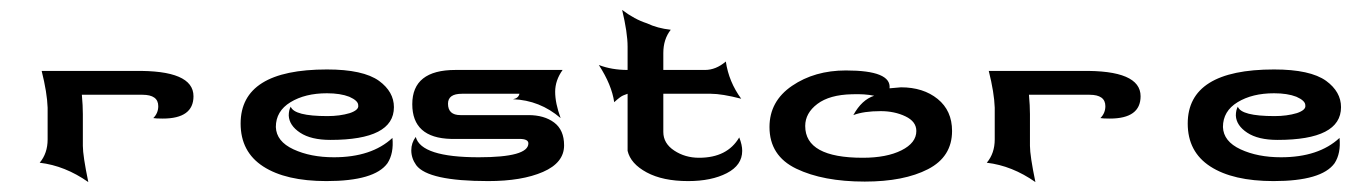

<svg xmlns="http://www.w3.org/2000/svg" viewBox="-20 -365 2723 387"><path d="M76 -135V-148Q75 -178 64 -222H235H251Q370 -224 370 -171Q370 -126 308 -126Q294 -126 289 -127Q299 -137 299 -151Q299 -174 267 -174H235H186H145Q147 -152 147 -135V-71Q147 -51 158 2Q111 -31 60 -37Q76 -56 76 -84Z M536 -109Q536 -141 565.5 -159Q595 -177 639 -177Q666 -177 684 -170Q702 -162 702 -153Q703 -148 698.5 -144Q694 -140 685 -137Q665 -131 640 -131Q573 -131 566 -150Q562 -143 562 -132Q563 -112 585 -97.5Q607 -83 646 -83Q774 -83 774 -149Q774 -180 744 -202Q712 -225 639 -225Q465 -225 465 -116Q465 -59 510.5 -29.5Q556 0 638 0Q735 0 761 -36Q774 -56 771 -87Q729 -48 653 -48Q606 -48 571.5 -64Q537 -80 536 -109Z M951 -176H1027Q1025 -167 1014 -165Q1068 -163 1110 -127Q1099 -157 1099 -180Q1099 -203 1114 -224H898Q811 -224 811 -155Q811 -87 889 -85H1023H1027Q1045 -85 1045 -76Q1045 -48 945 -48Q829 -48 818 -89Q809 -77 809 -62Q809 -46 819 -32Q843 0 964 0Q1032 0 1074.5 -18.5Q1117 -37 1117 -72Q1117 -103 1097 -118Q1077 -133 1045 -133H908Q883 -133 883 -156Q883 -176 911 -176Z M1245 -271V-224Q1213 -224 1187 -234Q1213 -194 1218 -159Q1231 -171 1237 -173Q1245 -176 1245 -176V-61Q1251 -35 1283.5 -17.5Q1316 0 1367 0Q1414 0 1445 -16Q1476 -32 1476 -61Q1476 -73 1470 -88Q1446 -47 1389 -47Q1361 -47 1339 -61.5Q1317 -76 1317 -99V-176H1413Q1435 -176 1474 -166Q1449 -200 1443 -241Q1423 -224 1401 -224H1317V-258Q1317 -286 1332 -305Q1305 -308 1284 -318Q1259 -326 1234 -345Q1245 -299 1245 -271Z M1531 -109Q1531 -161 1576.5 -192Q1622 -223 1685 -223Q1731 -223 1753 -214Q1775 -205 1773 -187Q1795 -189 1796 -189Q1841 -189 1870 -165.5Q1899 -142 1899 -101Q1899 -49 1850.5 -24Q1802 1 1723 1Q1639 1 1585 -25Q1531 -51 1531 -109ZM1700 -133Q1717 -164 1742 -172Q1723 -176 1697 -175Q1652 -174 1627.5 -155.5Q1603 -137 1603 -111Q1603 -47 1719 -47Q1767 -47 1797 -62Q1827 -77 1827 -101Q1827 -120 1805 -130.5Q1783 -141 1755 -141Q1721 -141 1700 -133Z M1985 -135V-148Q1984 -178 1973 -222H2144H2160Q2279 -224 2279 -171Q2279 -126 2217 -126Q2203 -126 2198 -127Q2208 -137 2208 -151Q2208 -174 2176 -174H2144H2095H2054Q2056 -152 2056 -135V-71Q2056 -51 2067 2Q2020 -31 1969 -37Q1985 -56 1985 -84Z M2445 -109Q2445 -141 2474.5 -159Q2504 -177 2548 -177Q2575 -177 2593 -170Q2611 -162 2611 -153Q2612 -148 2607.5 -144Q2603 -140 2594 -137Q2574 -131 2549 -131Q2482 -131 2475 -150Q2471 -143 2471 -132Q2472 -112 2494 -97.5Q2516 -83 2555 -83Q2683 -83 2683 -149Q2683 -180 2653 -202Q2621 -225 2548 -225Q2374 -225 2374 -116Q2374 -59 2419.5 -29.5Q2465 0 2547 0Q2644 0 2670 -36Q2683 -56 2680 -87Q2638 -48 2562 -48Q2515 -48 2480.5 -64Q2446 -80 2445 -109Z"/></svg>

Font: RIT Indira
Style: Bold
Weight: 700
Designer: Sudheer S
Version: 0.9